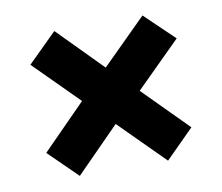

<svg xmlns="http://www.w3.org/2000/svg" viewBox="-59 -629 703 607"><g transform="rotate(-10 292.5 -326.0)"><path d="M151 -94 59 -184 199 -326 58 -467 151 -559 291 -417 434 -559 528 -469 384 -326 525 -184 434 -93 291 -236Z"/></g></svg>

Font: Noto Sans Oriya Blk
Style: Regular
Weight: 900
Designer: Amélie Bonet and Sol Matas
Foundry: Google LLC
Version: Version 2.006; ttfautohint (v1.8.4.7-5d5b)